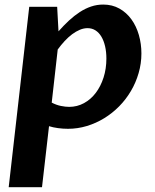

<svg xmlns="http://www.w3.org/2000/svg" viewBox="-20 -547 670 830"><path d="M232.9 -411.6Q255.4 -437 278.3 -458.3Q301.3 -479.5 325 -494.9Q348.6 -510.3 373.8 -518.8Q398.9 -527.3 426.3 -527.3Q465.3 -527.3 496.1 -510Q526.9 -492.7 548.1 -463.4Q569.3 -434.1 580.3 -395.8Q591.3 -357.4 591.3 -315.9Q591.3 -272.5 579.3 -231.2Q567.4 -189.9 546.1 -153.8Q524.9 -117.7 495.4 -87.6Q465.8 -57.6 430.4 -35.9Q395 -14.2 355.2 -2.2Q315.4 9.8 273.9 9.8Q252 9.8 230.5 6.8Q209 3.9 191.9 -1.5L161.6 262.2H17.6L106.4 -517.6H227.1ZM203.6 -103.5Q222.7 -93.3 242.9 -89.1Q263.2 -85 278.8 -85Q313.5 -85 343 -101.1Q372.6 -117.2 394 -145.5Q415.5 -173.8 427.7 -211.9Q439.9 -250 439.9 -293.5Q439.9 -322.8 434.3 -346.9Q428.7 -371.1 418.2 -388.7Q407.7 -406.2 392.6 -415.8Q377.4 -425.3 358.4 -425.3Q341.8 -425.3 325 -418.2Q308.1 -411.1 291.7 -398.9Q275.4 -386.7 259.5 -369.6Q243.7 -352.5 229.5 -333Z"/></svg>

Font: Proza Libre
Style: SemiBold Italic
Weight: 600
Designer: Jasper de Waard
Foundry: Jasper de Waard
Version: Version 1.000; ttfautohint (v1.4.1.8-43bc)